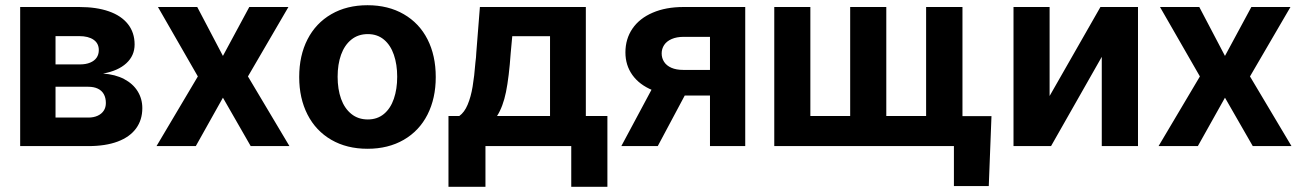

<svg xmlns="http://www.w3.org/2000/svg" viewBox="-20 -557 4966 732"><path d="M56.9 -530.3H282Q347.9 -530.3 395.1 -513.7Q442.4 -497.2 467.8 -465Q493.2 -432.7 493.2 -387.4Q493.2 -344.9 461.7 -315.9Q430.3 -286.9 373 -276.5Q419.6 -273.3 453.2 -255.6Q486.9 -237.9 504.7 -209.2Q522.6 -180.4 522.6 -144.8Q522.6 -99.9 498.8 -67.4Q475.1 -34.9 428.9 -17.4Q382.7 0 316.8 0H56.9ZM383.6 -164.3Q383.6 -183.9 375.8 -197.9Q368.1 -211.8 353 -219Q338 -226.2 316.8 -226.2H191.7V-108.8H316.8Q337.5 -108.8 352.6 -115.9Q367.6 -122.9 375.6 -135.2Q383.6 -147.4 383.6 -164.3ZM356.7 -366.2Q356.7 -391.6 336.9 -405.4Q317 -419.3 282 -419.3H191.7V-311.5H285.3Q307.6 -311.5 323.8 -318.3Q340.1 -325.1 348.4 -337.2Q356.7 -349.4 356.7 -366.2Z M829.9 -343.8 930.4 -530.3H1079.6L925.3 -265.6L1083.5 0H935.8L829.9 -184.6L726.5 0H576.7L734.3 -265.6L582.2 -530.3H732Z M1120.7 -263.2Q1120.7 -345.3 1152.4 -407Q1184.1 -468.8 1243.1 -502.9Q1302.1 -537.1 1381.2 -537.1Q1460.2 -537.1 1519.3 -502.9Q1578.4 -468.8 1609.9 -407Q1641.3 -345.3 1641.3 -263.2Q1641.3 -182.2 1609.9 -120.2Q1578.4 -58.2 1519.3 -24Q1460.2 10.2 1381.2 10.2Q1302.1 10.2 1243.1 -24Q1184.1 -58.2 1152.4 -120.2Q1120.7 -182.2 1120.7 -263.2ZM1494.3 -264.4Q1494.3 -311.3 1481.6 -348.1Q1469 -385 1443.8 -406Q1418.6 -427 1382.3 -427Q1345.4 -427 1319.5 -406Q1293.5 -385 1280.3 -348.4Q1267.2 -311.9 1267.2 -264.4Q1267.2 -216.9 1280.3 -180.2Q1293.5 -143.6 1319.5 -122.6Q1345.4 -101.6 1382.3 -101.6Q1418.6 -101.6 1443.8 -122.6Q1469 -143.6 1481.6 -180.5Q1494.3 -217.4 1494.3 -264.4Z M1689.8 -114.7H1731Q1750.6 -128.6 1762.9 -158Q1775.3 -187.4 1781.8 -226.5Q1788.4 -265.6 1792.6 -319.6Q1794 -329.1 1794.7 -337.8Q1795.4 -346.5 1795.8 -355.4L1809.6 -530.3H2213.5V-114.7H2295.7V155.1H2157.9V0H1830.8V155.1H1689.8ZM2077 -114.7V-418.9H1933L1927.1 -355.4Q1920.6 -262.6 1909.1 -206.3Q1897.6 -150 1874.9 -114.7Z M2686.8 -416.5H2585.9Q2559.6 -416.5 2540.5 -408.1Q2521.4 -399.7 2512 -385.3Q2502.6 -370.9 2502.6 -353.3Q2502.6 -335.5 2511.9 -321.1Q2521.2 -306.7 2539.7 -298.6Q2558.2 -290.5 2584.3 -290.5H2734.3V-192.7H2584.3Q2517.4 -192.7 2467.7 -213.2Q2417.9 -233.6 2391.1 -270.9Q2364.4 -308.2 2364.4 -357.1Q2364.4 -408.7 2391.3 -448Q2418.2 -487.2 2468.5 -508.7Q2518.7 -530.3 2585.9 -530.3H2821.2V0H2686.8ZM2496.4 -275.7H2634.8L2487.7 0H2348.8Z M3749.7 152.3H3616.8V0H3557.4V-114.2H3760ZM3069.5 -530.3V-114.7H3221.3V-530.3H3359V-114.7H3510.8V-530.3H3649.4V0H2931.9V-530.3Z M4175.4 -530.3H4318.6V0H4180.5V-340.3L3987.1 0H3844V-530.3H3981.6V-191Z M4650.2 -343.8 4750.8 -530.3H4899.9L4745.6 -265.6L4903.8 0H4756.2L4650.2 -184.6L4546.8 0H4397L4554.6 -265.6L4402.5 -530.3H4552.3Z"/></svg>

Font: WEMIX Pretendard Variable
Style: Regular
Weight: 400
Designer: Base glyphs from Inter by Rasmus Andersson; Hangeul glyphs from Noto Sans CJK(Source Han Sans) by Jang Soo-young and Kan
Foundry: Kil Hyung-jin
Version: Version 1.000;Glyphs 3.2 (3208)